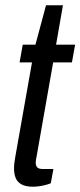

<svg xmlns="http://www.w3.org/2000/svg" viewBox="-20 -695 304 726"><path d="M104 11Q78 11 62 2.5Q46 -6 39.5 -21.5Q33 -37 33 -59Q33 -69 34.5 -80Q36 -91 38 -103L101 -459H54L66 -526H114L154 -675H218L192 -526H264L252 -459H181L119 -107Q118 -102 116.5 -93.5Q115 -85 115 -81Q115 -68 121 -62Q127 -56 141 -56H182L172 -2Q162 2 150 5Q138 8 126 9.5Q114 11 104 11Z"/></svg>

Font: Archivo Condensed
Style: Italic
Weight: 400
Width: 3
Italic angle: -10°
Designer: Hector Gatti
Foundry: Omnibus-Type
Version: Version 2.001